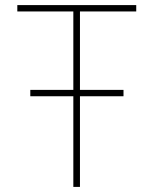

<svg xmlns="http://www.w3.org/2000/svg" viewBox="-20 -734 603 754"><path d="M268 0H294V-356H465V-381H294V-689H515V-714H48V-689H268V-381H99V-356H268Z"/></svg>

Font: Noto Sans Mono SemiCondensed Thin
Style: Regular
Weight: 100
Width: 4
Designer: Monotype Design Team
Foundry: Monotype Imaging Inc.
Version: Version 2.014